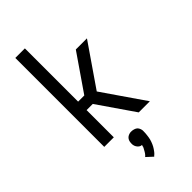

<svg xmlns="http://www.w3.org/2000/svg" viewBox="-299 -805 1122 1122"><g transform="rotate(-45 262.5 -244.0)"><path d="M86 0V-735H165V-295H216L371 -520H463L284 -260L463 0H371L216 -225H165V0ZM252 247 213 211Q217 208 220.5 204Q224 200 227 196Q230 192 232.5 187.5Q235 183 237.5 178.5Q240 174 243 168.5Q246 163 247 160V157L250 148Q246 148 242 147Q238 146 235 144Q232 142 229 139.5Q226 137 223.5 134Q221 131 219 127.5Q217 124 215.5 120.5Q214 117 213 112Q212 107 212 105V98Q212 94 212.5 90.5Q213 87 213.5 83.5Q214 80 215.5 76.5Q217 73 218.5 70Q220 67 222.5 64Q225 61 228 58.5Q231 56 234 54.5Q237 53 240.5 51.5Q244 50 248.5 49Q253 48 255 48H263Q266 48 270 48.5Q274 49 277.5 50Q281 51 284.5 52Q288 53 291.5 55Q295 57 297.5 59Q300 61 302.5 64Q305 67 306.5 70Q308 73 309.5 76.5Q311 80 312 84.5Q313 89 313 91V98Q313 106 312.5 113.5Q312 121 311 128.5Q310 136 309 143.5Q308 151 306 158.5Q304 166 301.5 173Q299 180 296 187Q293 194 289.5 200.5Q286 207 281.5 213.5Q277 220 271 228Q265 236 263 237L259 240Z"/></g></svg>

Font: Iosevka Pride
Style: Regular
Weight: 400
Monospace: yes
Designer: Belleve Invis
Foundry: Belleve Invis
Version: Version 30.3.1; ttfautohint (v1.8.4)